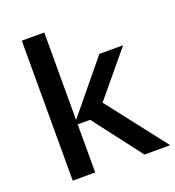

<svg xmlns="http://www.w3.org/2000/svg" viewBox="-133 -835 860 941"><g transform="rotate(-20 297.5 -365.0)"><path d="M203.1 0H85.9V-730H203.1V-273.9L420.9 -539.1H544.9L354 -309.1L594.2 0H460L268.1 -251H203.1Z"/></g></svg>

Font: Sora Medium
Style: Regular
Weight: 500
Designer: Jonathan Barnbrook, Julián Moncada
Foundry: Barnbrook Fonts
Version: Version 2.000